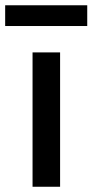

<svg xmlns="http://www.w3.org/2000/svg" viewBox="-47 -712 353 732"><path d="M77.1 0V-512.2H182.1V0ZM-27.3 -612.8V-691.9H285.6V-612.8Z"/></svg>

Font: Lorenzo Sans Medium
Style: Regular
Weight: 500
Foundry: Intel Corporation
Version: Version 1.00; ttfautohint (v1.5)